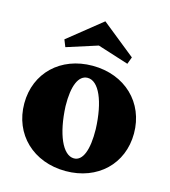

<svg xmlns="http://www.w3.org/2000/svg" viewBox="-110 -818 815 918"><g transform="rotate(15 297.0 -358.5)"><path d="M299 12C457 12 569 -95 569 -246C569 -399 455 -508 295 -508C137 -508 25 -401 25 -250C25 -97 139 12 299 12ZM322 -57C266 -57 225 -152 219 -288C217 -390 242 -445 286 -446C342 -447 382 -355 387 -219C389 -117 366 -57 322 -57ZM145 -560 298 -609 452 -560 465 -595 298 -729 131 -595Z"/></g></svg>

Font: Sinistre Bold
Style: Regular
Weight: 900
Designer: Jules Durand
Foundry: Collletttivo
Version: Version 69.420;Glyphs 3.2 (3217)